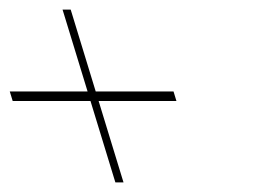

<svg xmlns="http://www.w3.org/2000/svg" viewBox="-91 -561 558 401"><path d="M115 -350 163.9 -190 167 -180H150L146.9 -190L98 -350H-54.5H-64.5L-70.6 -370H-60.6H91.9L42.7 -531L39.6 -541H56.6L59.7 -531L108.9 -370H261.4H271.4L277.5 -350H267.5Z"/></svg>

Font: Nordica Plus
Style: NordicaClassicUltLtCondOpObl
Weight: 300
Version: Version 1.01